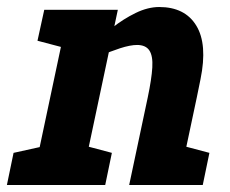

<svg xmlns="http://www.w3.org/2000/svg" viewBox="-58 -528 657 548"><path d="M503.7 -250H363.7Q374.7 -302.3 376.7 -335.3Q378.7 -368.3 368.3 -384Q358 -399.7 332.7 -399.7L396 -508Q470 -508 502.3 -454.8Q534.7 -401.7 514.3 -302ZM138.3 -500H278.3L172.3 0H32.3ZM363.7 -250H503.7L450.7 0H310.7ZM161 -336.7 151 -340Q151 -340 165.8 -357Q180.7 -374 205.8 -399Q231 -424 262.7 -449Q294.3 -474 329.2 -491Q364 -508 397 -508L333.7 -399.7Q313.7 -399.7 284.5 -390.2Q255.3 -380.7 227.2 -368.2Q199 -355.7 180 -346.2Q161 -336.7 161 -336.7ZM125 -391.7 49 -411.7 68.3 -500H148.3ZM162.3 0 161 -118.3 261.3 -91.7 242.3 0ZM-38.3 0 -19.3 -91.7 86.3 -115 41.7 0ZM440.7 0 439.3 -118.3 539.7 -91.7 520.7 0Z"/></svg>

Font: Epunda Slab Light
Style: Italic
Weight: 300
Italic angle: -12°
Designer: Simon Atzbach
Foundry: typofactur
Version: Version 1.102